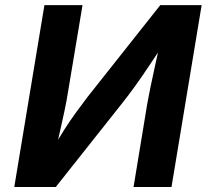

<svg xmlns="http://www.w3.org/2000/svg" viewBox="-20 -748 827 768"><path d="M666 0H514.2L569.3 -334.5Q573.7 -358.9 581.5 -397.5Q589.4 -436 600.1 -484.4Q610.8 -532.7 622.6 -586.4L642.6 -584Q603.5 -525.4 574.7 -482.2Q545.9 -439 520.8 -404.1Q495.6 -369.1 467.8 -334L203.1 0H37.1L157.7 -727.5H310.1L251.5 -377Q247.1 -347.7 238.3 -305.9Q229.5 -264.2 219.2 -219Q209 -173.8 199.7 -134.3L184.6 -140.1Q210.9 -188.5 236.3 -228Q261.7 -267.6 285.4 -300Q309.1 -332.5 329.6 -359.4L621.1 -727.5H786.6Z"/></svg>

Font: Inter 16pt
Style: Bold Italic
Weight: 700
Italic angle: -9.3988°
Version: Version 4.001;git-66647c0bb